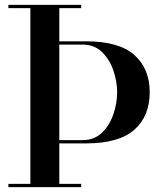

<svg xmlns="http://www.w3.org/2000/svg" viewBox="-20 -770 670 790"><path d="M14.5 -13.5H105V-736.5H14.5V-750H314V-736.5H224V-600H334Q469.5 -600 532.8 -543.8Q596 -487.5 596 -390Q596 -292.5 532.8 -236.2Q469.5 -180 334 -180H224V-13.5H314V0H14.5ZM320 -586.5H224V-193.5H320Q368 -193.5 399.5 -224Q431 -254.5 446.5 -300Q462 -345.5 462 -390Q462 -434.5 446.5 -480Q431 -525.5 399.5 -556Q368 -586.5 320 -586.5Z"/></svg>

Font: Bodoni* 16 Medium
Style: Regular
Weight: 500
Version: Version 2.2